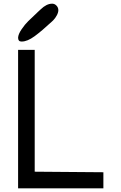

<svg xmlns="http://www.w3.org/2000/svg" viewBox="-20 -1020 658 1040"><path d="M98 -795H96Q78 -795 78 -816Q79 -835 97 -861.5Q115 -888 133.5 -906Q152 -924 187 -957Q196 -965 200 -969Q232 -1000 262 -1000H263Q276 -1000 286 -989.5Q296 -979 296 -965Q296 -952 287.5 -936.5Q279 -921 270 -912L262 -904Q206 -852 167 -823.5Q128 -795 98 -795ZM78 0V-750H168V-90L540 -87V0Z"/></svg>

Font: Hermit
Style: Regular
Weight: 400
Designer: Pablo Caro
Version: Version 2.000;PS 002.000;hotconv 1.0.88;makeotf.lib2.5.64775